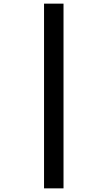

<svg xmlns="http://www.w3.org/2000/svg" viewBox="-20 -819 591 1055"><path d="M222 -799V216H329V-799Z"/></svg>

Font: Noto Sans Sinhala Condensed
Style: Bold
Weight: 700
Width: 3
Designer: Jelle Bosma - Monotype Design Team
Foundry: Monotype Imaging Inc.
Version: Version 2.006